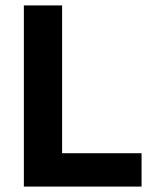

<svg xmlns="http://www.w3.org/2000/svg" viewBox="-20 -688 580 708"><path d="M68 0V-668H209V-123H502V0Z"/></svg>

Font: Celebes
Style: Bold
Weight: 700
Designer: Anugrah Pasau
Foundry: Lafontype
Version: Version 1.000; ttfautohint (v1.8.4)